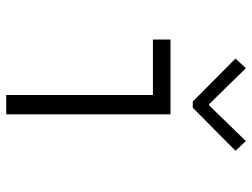

<svg xmlns="http://www.w3.org/2000/svg" viewBox="-114 -676 791 602"><g transform="rotate(90 281.0 -375.5)"><path d="M278.3 -460H104.5V-515.1H338.9V0H278.3ZM307.1 -636.2H311L422.9 -751.5L453.1 -718.8L318.4 -585H298.8L164.1 -718.8L194.3 -751.5Z"/></g></svg>

Font: Reddit Mono Light
Style: Regular
Weight: 300
Monospace: yes
Designer: Stephen Hutchings
Foundry: Reddit
Version: Version 1.011